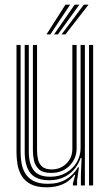

<svg xmlns="http://www.w3.org/2000/svg" viewBox="-20 -792 472 820"><path d="M179.5 8Q135.8 8 109.9 -6.2Q84 -20.5 71.2 -43.2Q58.5 -66 54.5 -91.6Q50.5 -117.2 50.5 -140V-600H68V-142.8Q68 -121.2 71.6 -97.5Q75.2 -73.8 86.9 -53.2Q98.5 -32.8 121.8 -19.9Q145 -7 184.5 -7Q230 -7 262.1 -26Q294.2 -45 313 -77.5H317.2L309.2 -20.8V0H291.5V-9L301.5 -45.5H297.8Q276.5 -17 246.6 -4.5Q216.8 8 179.5 8ZM360.2 0V-600H377.8V0ZM198.5 -53.5Q162.5 -53.5 146 -69.2Q129.5 -85 125 -107Q120.5 -129 120.5 -148V-600H138.2V-148.8Q138.2 -129.2 142.5 -110.8Q146.8 -92.2 160.1 -80.4Q173.5 -68.5 201 -68.5Q238 -68.5 263.5 -93.4Q289 -118.2 289 -156.5V-600H307.2V-157.8Q307.2 -115.2 277.1 -84.4Q247 -53.5 198.5 -53.5ZM189.2 -22.2Q134.5 -22.5 110 -52.6Q85.5 -82.8 85.5 -143.5V-600H103V-145.2Q103 -92.8 123.8 -65Q144.5 -37.2 194.8 -37.2Q234.2 -37.2 263.4 -54.8Q292.5 -72.2 308.4 -100.1Q324.2 -128 324.2 -159V-600H342.5V0H325.5V-47.8L328.5 -116.8H324.2Q308 -71.5 272.8 -46.8Q237.5 -22 189.2 -22.2ZM178.5 -645 259.5 -772H279.5L195 -645ZM243 -645 338 -772H358L259.5 -645ZM210.8 -645 298.8 -772H318.8L227.2 -645Z"/></svg>

Font: Big Shoulders Inline Text Medium
Style: Regular
Weight: 500
Designer: Patric King
Foundry: XO Type Co
Version: Version 1.000